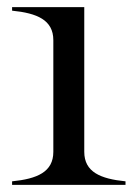

<svg xmlns="http://www.w3.org/2000/svg" viewBox="-20 -520 387 540"><path d="M14 -10V0H333V-10C263 -17 217 -36 217 -93V-500H14V-490C84 -483 130 -464 130 -407V-93C130 -36 84 -17 14 -10Z"/></svg>

Font: Sprat
Style: Regular
Weight: 400
Designer: Ethan Nakache
Foundry: Collletttivo
Version: Version 2.000;Glyphs 3.2 (3217)